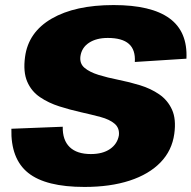

<svg xmlns="http://www.w3.org/2000/svg" viewBox="-20 -731 757 759"><path d="M314 8Q161 8 91.5 -47.5Q22 -103 25 -222L228 -230Q227 -177 255.5 -149.5Q284 -122 339 -122Q386 -122 415 -142Q444 -162 450 -196Q453 -225 433 -242Q413 -259 377.5 -268.5Q342 -278 299.5 -287.5Q257 -297 214.5 -310.5Q172 -324 138 -347Q104 -370 87.5 -408.5Q71 -447 79 -506Q92 -604 184.5 -657.5Q277 -711 429 -711Q578 -711 650 -658.5Q722 -606 717 -499L513 -486Q516 -534 489.5 -557.5Q463 -581 406 -581Q361 -581 332 -562Q303 -543 298 -509Q294 -480 314 -463Q334 -446 369.5 -435Q405 -424 448 -415.5Q491 -407 533.5 -394Q576 -381 609.5 -358Q643 -335 660 -297.5Q677 -260 669 -202Q660 -136 614.5 -89Q569 -42 492.5 -17Q416 8 314 8Z"/></svg>

Font: Pathway Extreme 28pt ExtraBold
Style: Italic
Weight: 800
Italic angle: -8°
Designer: Eduardo Rodriguez Tunni
Foundry: Eduardo Rodriguez Tunni
Version: Version 1.001;gftools[0.9.26]